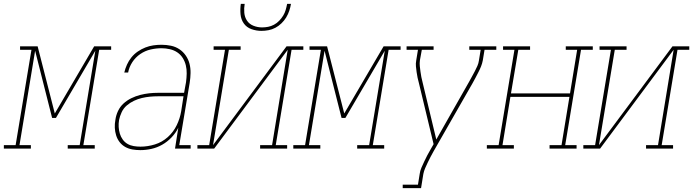

<svg xmlns="http://www.w3.org/2000/svg" viewBox="-60 -770 3592 995"><path d="M-40 0V-18H21L103 -512H44V-530H135L224 -182L428 -530H516V-512H454L372 -18H431V0H291V-18H353L434 -507L230 -159H210L122 -507L41 -18H100V0Z M667 8Q646 8 626 4.5Q606 1 589 -8.5Q572 -18 560 -33.5Q548 -49 542 -68Q536 -87 535 -107.5Q534 -128 538 -149Q541 -172 551.5 -194.5Q562 -217 580 -233.5Q598 -250 620.5 -261Q643 -272 666.5 -278Q690 -284 713 -286.5Q736 -289 759 -289H894L904 -344Q907 -366 907.5 -388.5Q908 -411 903 -431.5Q898 -452 887 -469.5Q876 -487 859 -498.5Q842 -510 820.5 -515Q799 -520 777 -520Q749 -520 720.5 -513.5Q692 -507 667 -490Q642 -473 625.5 -447.5Q609 -422 604 -394H584Q589 -415 598 -435Q607 -455 621 -472.5Q635 -490 654 -503Q673 -516 693.5 -524Q714 -532 735 -535Q756 -538 777 -538Q802 -538 826 -533Q850 -528 869.5 -515Q889 -502 902.5 -482.5Q916 -463 922 -440Q928 -417 927.5 -391.5Q927 -366 923 -341L869 -18H928V0H847L864 -108Q851 -81 829 -58Q807 -35 780.5 -20Q754 -5 725 1.5Q696 8 667 8ZM668 -10Q705 -10 742.5 -21.5Q780 -33 809.5 -59.5Q839 -86 856 -121.5Q873 -157 879 -194L891 -271H759Q738 -271 717 -269Q696 -267 675 -262Q654 -257 634 -247.5Q614 -238 597 -223.5Q580 -209 570.5 -188.5Q561 -168 557 -148Q554 -130 555 -112Q556 -94 561 -77.5Q566 -61 576 -47Q586 -33 600.5 -24.5Q615 -16 632.5 -13Q650 -10 668 -10Z M963 0V-18H1024L1106 -512H1047V-530H1187V-512H1126L1044 -18L1425 -530H1512V-512H1451L1369 -18H1428V0H1288V-18H1350L1431 -512L1050 0ZM1295 -610Q1268 -610 1243 -619Q1218 -628 1203.5 -648.5Q1189 -669 1186.5 -696Q1184 -723 1188 -750H1208Q1204 -727 1206 -704Q1208 -681 1220 -663Q1232 -645 1253.5 -636.5Q1275 -628 1298 -628Q1314 -628 1329.5 -631Q1345 -634 1360 -642Q1375 -650 1387 -662.5Q1399 -675 1407.5 -689Q1416 -703 1420.5 -718.5Q1425 -734 1428 -750H1448Q1445 -732 1439 -714Q1433 -696 1423 -679.5Q1413 -663 1398.5 -649Q1384 -635 1367 -626Q1350 -617 1331.5 -613.5Q1313 -610 1295 -610Z M1460 0V-18H1521L1603 -512H1544V-530H1635L1724 -182L1928 -530H2016V-512H1954L1872 -18H1931V0H1791V-18H1853L1934 -507L1730 -159H1710L1622 -507L1541 -18H1600V0Z M2027 205V187H2106L2115 131Q2117 115 2124 99Q2131 83 2138.5 67Q2146 51 2154 35.5Q2162 20 2171 5L2187 -23L2111 -339Q2107 -353 2104 -367.5Q2101 -382 2099 -396.5Q2097 -411 2095.5 -426Q2094 -441 2097 -457L2106 -512H2047V-530H2187V-512H2126L2116 -457Q2114 -442 2115.5 -427.5Q2117 -413 2119 -399Q2121 -385 2123.5 -371Q2126 -357 2130 -343L2201 -47L2372 -348Q2379 -361 2386.5 -374.5Q2394 -388 2401 -401.5Q2408 -415 2414 -428.5Q2420 -442 2422 -457L2431 -512H2372V-530H2512V-512H2451L2442 -457Q2439 -441 2433 -426Q2427 -411 2419.5 -396.5Q2412 -382 2404.5 -367.5Q2397 -353 2389 -339L2187 14Q2179 28 2171.5 42.5Q2164 57 2157 71.5Q2150 86 2143.5 101Q2137 116 2134 131L2122 205Z M2463 0V-18H2524L2606 -512H2547V-530H2687V-512H2626L2588 -286H2894L2931 -512H2872V-530H3012V-512H2951L2869 -18H2928V0H2788V-18H2850L2891 -268H2585L2544 -18H2603V0Z M2963 0V-18H3024L3106 -512H3047V-530H3187V-512H3126L3044 -18L3425 -530H3512V-512H3451L3369 -18H3428V0H3288V-18H3350L3431 -512L3050 0Z"/></svg>

Font: Iosevka Curly Slab ThObl
Style: Regular
Weight: 100
Italic angle: -9°
Monospace: yes
Designer: Belleve Invis
Foundry: Belleve Invis
Version: Version 11.0.0; ttfautohint (v1.8.3)